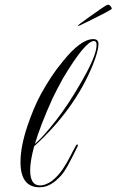

<svg xmlns="http://www.w3.org/2000/svg" viewBox="-20 -787 494 815"><path d="M148 8Q67 8 67 -99Q67 -163 95 -248Q108 -287 123 -323Q138 -359 155 -390Q176 -428 199 -462.5Q222 -497 248 -528Q323 -621 376 -621Q398 -621 398 -600Q398 -572 375 -514Q298 -323 125 -166Q108 -103 108 -65Q108 0 149 0Q163 0 176 -5.5Q189 -11 199 -18Q226 -39 245 -67Q264 -95 278 -123Q292 -151 303 -170Q306 -175 309 -173.5Q312 -172 310 -167Q290 -125 266 -81Q242 -37 205 -11Q178 8 148 8ZM128 -176Q148 -193 170 -218Q192 -243 217 -275Q242 -307 268 -346Q294 -385 320 -430Q390 -549 390 -596Q390 -613 379 -613Q342 -613 247 -454Q222 -409 202 -367Q178 -314 159.5 -266.5Q141 -219 128 -176ZM311 -678Q311 -680 322.5 -688.5Q334 -697 348 -707Q362 -717 369 -722Q389 -736 411 -751.5Q433 -767 439 -767Q445 -767 451 -758.5Q457 -750 452 -747Q446 -743 423.5 -731Q401 -719 373 -705.5Q345 -692 321 -680Q311 -675 311 -678Z"/></svg>

Font: Imperial Script
Style: Regular
Weight: 400
Designer: Robert E. Leuschke
Foundry: Robert E. Leuschke
Version: Version 1.010; ttfautohint (v1.8.3)